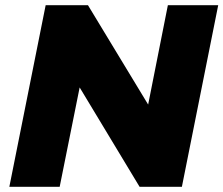

<svg xmlns="http://www.w3.org/2000/svg" viewBox="-20 -720 861 740"><path d="M16 0 156 -700H319L551 -317L627 -700H821L681 0H518L287 -383L210 0Z"/></svg>

Font: Montserrat ExtraBold
Style: Italic
Weight: 800
Italic angle: -11.3°
Designer: Julieta Ulanovsky
Foundry: Julieta Ulanovsky
Version: Version 9.000; ttfautohint (v1.8.4.7-5d5b)